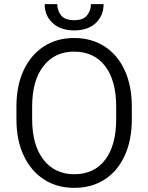

<svg xmlns="http://www.w3.org/2000/svg" viewBox="-20 -906 723 936"><path d="M622.6 -385.7V-325.2Q622.6 -222.2 587.9 -147Q553.2 -71.8 490.2 -31Q427.2 9.8 341.8 9.8Q258.3 9.8 194.8 -31Q131.3 -71.8 95.7 -147Q60.1 -222.2 60.1 -325.2V-385.7Q60.1 -488.8 95.5 -564Q130.9 -639.2 194.1 -679.9Q257.3 -720.7 340.8 -720.7Q426.3 -720.7 489.5 -679.9Q552.7 -639.2 587.6 -564Q622.6 -488.8 622.6 -385.7ZM546.4 -325.2V-386.7Q546.4 -513.2 492.4 -583.7Q438.5 -654.3 340.8 -654.3Q246.6 -654.3 191.7 -583.7Q136.7 -513.2 136.7 -386.7V-325.2Q136.7 -198.2 192.1 -127.4Q247.6 -56.6 341.8 -56.6Q439.5 -56.6 492.9 -127.4Q546.4 -198.2 546.4 -325.2ZM423.3 -885.7H484.9Q484.9 -829.6 446.8 -793.7Q408.7 -757.8 341.8 -757.8Q275.4 -757.8 236.6 -793.7Q197.8 -829.6 197.8 -885.7H259.3Q259.3 -854.5 277.8 -831.1Q296.4 -807.6 341.8 -807.6Q385.3 -807.6 404.3 -831.1Q423.3 -854.5 423.3 -885.7Z"/></svg>

Font: Vazirmatn UI Light
Style: Regular
Weight: 300
Designer: Saber Rastikerdar
Foundry: Saber Rastikerdar
Version: Version 33.003